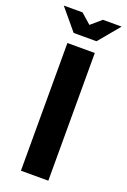

<svg xmlns="http://www.w3.org/2000/svg" viewBox="-196 -825 580 876"><g transform="rotate(20 94.5 -387.5)"><path d="M-46 -775H45L94 -732L144 -775H235L150 -673H39ZM28 -620H161V0H28Z"/></g></svg>

Font: Smooch Sans ExtraBold
Style: Regular
Weight: 800
Designer: Robert E. Leuschke
Foundry: Robert E. Leuschke
Version: Version 1.010